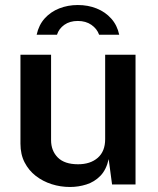

<svg xmlns="http://www.w3.org/2000/svg" viewBox="-20 -735 628 765"><path d="M259 10Q221 10 185.8 -1.2Q150.5 -12.5 122.5 -34.2Q94.5 -56 78 -88Q61.5 -120 61.5 -162.5V-517H183.5V-176.5Q183.5 -134.5 210.2 -107.5Q237 -80.5 291 -80.5Q340 -80.5 369.5 -106.2Q399 -132 399 -180.5V-517H520V0H426.5L413 -101Q403.5 -58.5 379.8 -34.2Q356 -10 324.2 0Q292.5 10 259 10ZM126 -596.5Q134.5 -635.5 158.2 -661.8Q182 -688 216.2 -701.5Q250.5 -715 290 -715Q331 -715 365.2 -701.2Q399.5 -687.5 423.2 -661Q447 -634.5 455 -596.5H375Q366.5 -620.5 344.2 -636Q322 -651.5 290 -651.5Q258 -651.5 236.2 -636Q214.5 -620.5 207 -596.5Z"/></svg>

Font: Public Sans Thin SemiBold
Style: Regular
Weight: 600
Version: Version 2.001